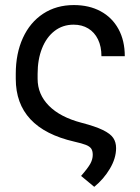

<svg xmlns="http://www.w3.org/2000/svg" viewBox="-20 -557 550 755"><path d="M470.7 -335.9H378.9Q378.9 -374.5 365.2 -402.3Q351.6 -430.2 326.9 -445.1Q302.2 -460 269.5 -460Q226.6 -460 194.6 -435.3Q162.6 -410.6 145.3 -366.9Q127.9 -323.2 127.9 -266.6V-247.1Q127.9 -186 172.4 -141.1Q216.8 -96.2 300.8 -74.2Q355 -60.1 384.5 -45.7Q414.1 -31.2 425.3 -14.6Q436.5 2 436.5 25.4Q436.5 65.4 412.1 106.4Q387.7 147.5 350.6 177.7L298.8 134.8Q325.7 104 335.2 86.7Q344.7 69.3 344.7 51.8Q344.7 36.1 338.6 27.3Q332.5 18.6 317.6 12.7Q302.7 6.8 272.5 0Q42 -52.7 42 -247.1V-266.6Q42 -346.7 70.1 -408Q98.1 -469.2 149.9 -503.2Q201.7 -537.1 270.5 -537.1Q330.6 -537.1 375.7 -512.7Q420.9 -488.3 445.8 -442.9Q470.7 -397.5 470.7 -335.9Z"/></svg>

Font: Pretendard
Style: Regular
Weight: 400
Designer: Base glyphs from Inter by Rasmus Andersson; Hangeul glyphs from Noto Sans CJK(Source Han Sans) by Jang Soo-young and Kan
Foundry: Kil Hyung-jin
Version: Version 1.309